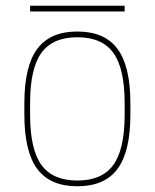

<svg xmlns="http://www.w3.org/2000/svg" viewBox="-20 -640 540 670"><path d="M250 10Q155 10 110 -50.5Q65 -111 65 -240V-280Q65 -409 110 -469.5Q155 -530 250 -530Q345 -530 390 -469.5Q435 -409 435 -280V-240Q435 -111 390 -50.5Q345 10 250 10ZM250 -10Q336 -10 375.5 -64.5Q415 -119 415 -240V-280Q415 -401 375.5 -455.5Q336 -510 250 -510Q164 -510 124.5 -455.5Q85 -401 85 -280V-240Q85 -119 124.5 -64.5Q164 -10 250 -10ZM85 -600V-620H415V-600Z"/></svg>

Font: M PLUS 1 Code Thin
Style: Regular
Weight: 250
Designer: Coji Morishita
Foundry: UNDERFOREST DESIGN
Version: Version 1.002